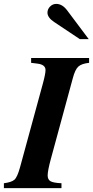

<svg xmlns="http://www.w3.org/2000/svg" viewBox="-52 -967 478 987"><path d="M406 -669V-644Q368 -640 351 -625Q334 -610 322 -564L210 -152Q193 -90 193 -65Q193 -44 207.5 -35.5Q222 -27 264 -25V0H-32V-25Q7 -30 22 -43Q37 -56 51 -107L168 -536Q182 -587 182 -607Q182 -635 140 -640L108 -644V-669ZM404 -766H358L226 -854Q192 -877 192 -902Q192 -920 205.5 -933.5Q219 -947 237 -947Q268 -947 293 -914Z"/></svg>

Font: STIX
Style: Bold Italic
Weight: 700
Italic angle: -16.33°
Designer: MicroPress Inc., with final additions and corrections provided by Coen Hoffman, Elsevier (retired)
Version: Version 1.1.1